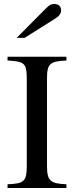

<svg xmlns="http://www.w3.org/2000/svg" viewBox="-20 -948 373 968"><path d="M64 -757H104L258 -854C279 -867 288 -880 288 -896C288 -916 275 -928 253 -928C238 -928 229 -923 211 -905ZM315 0V-19C233 -22 217 -37 217 -112V-551C217 -627 231 -639 315 -643V-662H18V-643C103 -638 115 -630 115 -551V-112C115 -34 102 -22 18 -19V0Z"/></svg>

Font: XITS Math
Style: Regular
Weight: 400
Designer: MicroPress Inc., with final additions and corrections provided by Coen Hoffman, Elsevier (retired)
Version: Version 1.108